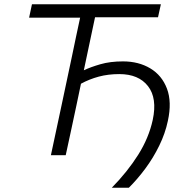

<svg xmlns="http://www.w3.org/2000/svg" viewBox="-20 -733 868 907"><path d="M508 154Q582.5 78 632.8 -1.8Q683 -81.5 701.5 -166.5Q723.5 -269 679.2 -326Q635 -383 543.5 -383Q491 -383 446.5 -371Q402 -359 362.5 -337.5L341 -235Q327 -169.5 315.2 -114.2Q303.5 -59 290.5 0H220.5Q233 -59 245 -114.8Q257 -170.5 271 -236.5L319.5 -465Q330 -516.5 339.5 -560.8Q349 -605 358.5 -649.5H117.5L131 -713H740L726.5 -651.5H429Q419.5 -606.5 410 -561.8Q400.5 -517 389.5 -465L376 -401Q407.5 -416 454 -429.5Q500.5 -443 561 -443Q635 -443 690 -410Q745 -377 768.8 -314Q792.5 -251 773 -162Q760.5 -102.5 732.2 -44.8Q704 13 666.2 63.8Q628.5 114.5 588.5 154Z"/></svg>

Font: Commissioner Light
Style: Italic
Weight: 300
Italic angle: -12°
Designer: Kostas Bartsokas
Foundry: Kostas Bartsokas
Version: Version 1.000; ttfautohint (v1.8.3)